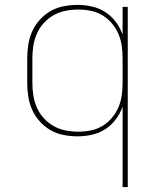

<svg xmlns="http://www.w3.org/2000/svg" viewBox="-20 -548 640 783"><path d="M480 215V-113Q470 -85 452 -61Q434 -37 409 -21Q384 -5 355 1.5Q326 8 296 8Q268 8 239.5 2.5Q211 -3 186.5 -17Q162 -31 142.5 -52.5Q123 -74 111.5 -99.5Q100 -125 95.5 -153.5Q91 -182 91 -210V-310Q91 -338 95.5 -366.5Q100 -395 111.5 -420.5Q123 -446 142.5 -467.5Q162 -489 186.5 -503Q211 -517 239.5 -522.5Q268 -528 296 -528Q326 -528 355 -521.5Q384 -515 409 -499Q434 -483 452 -459Q470 -435 480 -407V-520H501V215ZM299 -11Q325 -11 350 -16Q375 -21 397 -34Q419 -47 436 -67Q453 -87 463 -110.5Q473 -134 476.5 -159Q480 -184 480 -210V-310Q480 -336 476.5 -361Q473 -386 463 -409.5Q453 -433 436 -453Q419 -473 397 -486Q375 -499 350 -504Q325 -509 299 -509Q273 -509 247.5 -504Q222 -499 199.5 -486.5Q177 -474 159 -454.5Q141 -435 130.5 -411Q120 -387 116 -361.5Q112 -336 112 -310V-210Q112 -184 116 -158.5Q120 -133 130.5 -109Q141 -85 159 -65.5Q177 -46 199.5 -33.5Q222 -21 247.5 -16Q273 -11 299 -11Z"/></svg>

Font: Iosevka SS04 Thin Extended
Style: Regular
Weight: 100
Width: 7
Monospace: yes
Designer: Belleve Invis
Foundry: Belleve Invis
Version: Version 19.0.0; ttfautohint (v1.8.4)